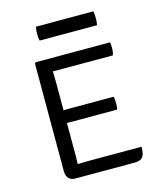

<svg xmlns="http://www.w3.org/2000/svg" viewBox="-106 -771 712 849"><g transform="rotate(-15 250.0 -347.0)"><path d="M452.5 -60Q452.5 -25.5 441.8 -12.8Q431 0 406 0H132.5Q114 0 103.2 -11.8Q92.5 -23.5 92.5 -44.5V-537L97.5 -542H437.5Q439 -534.5 439.2 -527.5Q439.5 -520.5 439.5 -514.5Q439.5 -508.5 438.5 -499.8Q437.5 -491 434.5 -483H214Q203 -483 188.8 -483Q174.5 -483 160 -483.5Q160 -474 160.5 -461Q161 -448 161 -433V-305Q175.5 -305.5 189.5 -305.5Q203.5 -305.5 214 -305.5H390.5Q393 -298 393.2 -289.5Q393.5 -281 393.5 -276Q393.5 -270 393.2 -262Q393 -254 390.5 -246.5H214Q203.5 -246.5 189.5 -246.5Q175.5 -246.5 161 -247V-92.5Q161 -83.5 160.5 -73Q160 -62.5 160 -59Q181 -60 214.5 -60ZM138.5 -630Q135.5 -643.5 135.5 -660.5Q135.5 -678.5 138.5 -693.5H401.5Q404.5 -678.5 404.5 -660.5Q404.5 -643.5 401.5 -630Z"/></g></svg>

Font: Signika Negative SC Light
Style: Regular
Weight: 300
Designer: Anna Giedryś
Foundry: Anna Giedryś
Version: Version 2.000; ttfautohint (v1.8.3) -l 8 -r 50 -G 200 -x 9 -